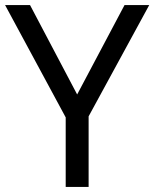

<svg xmlns="http://www.w3.org/2000/svg" viewBox="-20 -734 606 754"><path d="M283 -363 469 -714H566L328 -277V0H238V-273L0 -714H98Z"/></svg>

Font: Noto Sans Tai Le
Style: Regular
Weight: 400
Designer: Monotype Design Team
Foundry: Monotype Imaging Inc.
Version: Version 2.002; ttfautohint (v1.8.4.7-5d5b)